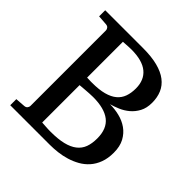

<svg xmlns="http://www.w3.org/2000/svg" viewBox="-177 -815 959 959"><g transform="rotate(45 302.5 -335.5)"><path d="M565.9 -198.2Q565.9 -157.7 554.4 -127.2Q543 -96.7 523.4 -74.7Q503.9 -52.7 478.3 -38.3Q452.6 -23.9 424.6 -15.4Q396.5 -6.8 367.4 -3.4Q338.4 0 312 0H32.2V-43L85 -46.9Q95.7 -47.9 100.8 -54.7Q106 -61.5 106 -68.8V-602.1Q106 -609.4 100.8 -616.2Q95.7 -623 85 -624L32.2 -627.9V-670.9H299.8Q359.4 -670.9 402.1 -659.9Q444.8 -648.9 472.2 -627.9Q499.5 -606.9 512.2 -577.1Q524.9 -547.4 524.9 -509.8Q524.9 -472.2 510.7 -445.8Q496.6 -419.4 475.1 -401.4Q453.6 -383.3 428.2 -372.6Q402.8 -361.8 380.9 -356Q414.6 -356 447.5 -347.9Q480.5 -339.8 506.8 -321.3Q533.2 -302.7 549.6 -272.5Q565.9 -242.2 565.9 -198.2ZM457 -189.9Q457 -258.3 416.5 -290Q376 -321.8 295.9 -321.8Q283.7 -321.8 268.8 -320.8Q253.9 -319.8 240.7 -318.8Q227.5 -317.9 217.8 -316.9Q208 -315.9 206.1 -315.9V-51.8Q218.3 -50.8 230 -50.3Q239.7 -49.3 250.2 -49.1Q260.7 -48.8 268.1 -48.8Q320.8 -48.8 356.7 -57.6Q392.6 -66.4 415 -84Q437.5 -101.6 447.3 -127.9Q457 -154.3 457 -189.9ZM417 -502.9Q417 -562 378.9 -593.5Q340.8 -625 263.2 -625Q255.4 -625 246.3 -624.5Q237.3 -624 229.2 -623.5Q221.2 -623 214.8 -622.6Q208.5 -622.1 206.1 -622.1V-369.1Q212.9 -368.7 219.7 -368.7Q225.6 -368.2 231.4 -368.2H242.2Q291 -368.2 324.5 -377.2Q357.9 -386.2 378.4 -403.3Q398.9 -420.4 408 -445.6Q417 -470.7 417 -502.9Z"/></g></svg>

Font: BabelStone Ogham
Style: Italic
Weight: 400
Italic angle: -30°
Designer: Andrew West
Foundry: BabelStone
Version: Version 2.02 March 14, 2022